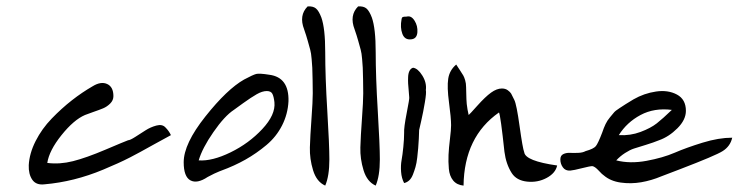

<svg xmlns="http://www.w3.org/2000/svg" viewBox="-20 -649 2312 601"><path d="M381 -210Q387 -210 403.5 -220.5Q420 -231 435.5 -241Q451 -251 469.5 -256Q488 -261 498 -250Q509 -239 515 -226Q493 -214 462 -197Q431 -180 419.5 -173.5Q408 -167 387.5 -156.5Q367 -146 348 -137.5Q329 -129 303 -118Q212 -80 119 -72Q93 -69 81 -86.5Q69 -104 70 -132Q72 -169 91.5 -207.5Q111 -246 142 -278Q173 -310 205 -335Q237 -360 270 -379Q296 -395 315.5 -386Q335 -377 335 -348Q335 -335 325 -325Q315 -315 303 -310Q291 -305 272 -298.5Q253 -292 246 -289Q211 -274 172.5 -226Q134 -178 128 -139Q167 -134 208.5 -144.5Q250 -155 310 -180.5Q370 -206 381 -210Z M555 -141Q555 -199 623 -284.5Q691 -370 744 -400Q772 -415 782 -417.5Q792 -420 823 -415Q885 -407 883 -332Q881 -292 863 -256.5Q845 -221 814 -195Q783 -169 748.5 -149.5Q714 -130 673 -115Q673 -115 666.5 -112.5Q660 -110 650.5 -105.5Q641 -101 630 -95Q597 -73 576 -84.5Q555 -96 555 -141ZM839 -329Q837 -347 832.5 -355.5Q828 -364 815 -364Q801 -364 783.5 -354Q766 -344 741 -326Q716 -308 712 -305Q683 -286 648 -235.5Q613 -185 602 -147Q644 -144 701.5 -172Q759 -200 801 -245Q843 -290 839 -329Z M943 -629Q960 -630 969 -622.5Q978 -615 986 -594Q998 -560 998 -486Q998 -409 1004.5 -302Q1011 -195 1011 -150Q1011 -98 998 -68Q971 -80 960 -116Q949 -152 950 -187.5Q951 -223 955 -277.5Q959 -332 959 -357Q959 -370 958.5 -399.5Q958 -429 957.5 -437Q957 -445 955.5 -464Q954 -483 951 -493.5Q948 -504 943.5 -520.5Q939 -537 932 -557Q915 -601 943 -629Z M1101 -629Q1118 -630 1127 -622.5Q1136 -615 1144 -594Q1156 -560 1156 -486Q1156 -409 1162.5 -302Q1169 -195 1169 -150Q1169 -98 1156 -68Q1129 -80 1118 -116Q1107 -152 1108 -187.5Q1109 -223 1113 -277.5Q1117 -332 1117 -357Q1117 -370 1116.5 -399.5Q1116 -429 1115.5 -437Q1115 -445 1113.5 -464Q1112 -483 1109 -493.5Q1106 -504 1101.5 -520.5Q1097 -537 1090 -557Q1073 -601 1101 -629Z M1268 -526Q1247 -523 1239.5 -543Q1232 -563 1237 -589Q1238 -595 1241.5 -596Q1245 -597 1253 -597Q1267 -601 1277.5 -584.5Q1288 -568 1286.5 -548Q1285 -528 1268 -526ZM1245 -233Q1244 -249 1253 -295Q1262 -341 1261 -344Q1261 -347 1259.5 -363Q1258 -379 1257.5 -387.5Q1257 -396 1257.5 -408Q1258 -420 1262 -427.5Q1266 -435 1273 -437Q1288 -435 1302 -412.5Q1316 -390 1313 -367Q1315 -359 1310 -329Q1305 -299 1298.5 -270.5Q1292 -242 1292 -242Q1292 -233 1291 -215Q1290 -197 1289 -185Q1288 -173 1286 -155.5Q1284 -138 1280.5 -126Q1277 -114 1272.5 -102.5Q1268 -91 1261 -84.5Q1254 -78 1245 -76Q1237 -91 1235.5 -111Q1234 -131 1237 -147.5Q1240 -164 1242.5 -189Q1245 -214 1245 -233Z M1439 -376Q1439 -369 1439.5 -356.5Q1440 -344 1440 -338.5Q1440 -333 1441 -323.5Q1442 -314 1443.5 -306Q1445 -298 1447 -289Q1449 -290 1474 -318Q1499 -346 1517 -359Q1535 -372 1551 -372Q1562 -372 1569.5 -366.5Q1577 -361 1580 -356Q1583 -351 1590 -336Q1597 -322 1606.5 -253.5Q1616 -185 1621 -172Q1625 -145 1724 -131Q1719 -107 1691 -92Q1663 -77 1630 -80.5Q1597 -84 1582 -107Q1564 -135 1559 -174Q1547 -286 1542 -297Q1433 -221 1431 -68Q1410 -70 1398.5 -84Q1387 -98 1385 -120.5Q1383 -143 1384 -164.5Q1385 -186 1388.5 -214.5Q1392 -243 1392 -257Q1392 -280 1385.5 -328Q1379 -376 1383 -402.5Q1387 -429 1408 -447Q1412 -441 1419.5 -429.5Q1427 -418 1430 -413Q1433 -408 1436 -398Q1439 -388 1439 -376Z M2127 -302Q2127 -274 2100.5 -247.5Q2074 -221 2043 -210Q2026 -203 2001.5 -195.5Q1977 -188 1964.5 -184Q1952 -180 1936.5 -170Q1921 -160 1909 -147Q1952 -136 2003.5 -145.5Q2055 -155 2092 -171Q2129 -187 2179.5 -202.5Q2230 -218 2272 -218Q2266 -191 2242 -176Q2231 -169 2198 -155Q2165 -141 2109 -119.5Q2053 -98 2050 -97Q2019 -84 1987 -78.5Q1955 -73 1923 -77.5Q1891 -82 1870 -100Q1866 -102 1854 -115Q1842 -128 1834 -129Q1827 -129 1801.5 -122.5Q1776 -116 1765 -115Q1750 -114 1742 -125Q1734 -136 1734 -150Q1734 -162 1743 -166.5Q1752 -171 1763.5 -170.5Q1775 -170 1789.5 -170.5Q1804 -171 1813 -176Q1838 -183 1845 -191.5Q1852 -200 1865 -234Q1870 -249 1875.5 -260.5Q1881 -272 1889.5 -282Q1898 -292 1902 -297Q1906 -302 1920 -311Q1934 -320 1938.5 -323Q1943 -326 1963 -338Q1996 -357 2033.5 -362.5Q2071 -368 2099 -353Q2127 -338 2127 -302ZM2083 -305Q2028 -312 1985 -289Q1942 -266 1917 -226Q1953 -224 1985 -236Q2017 -248 2036 -263Q2055 -278 2083 -305Z"/></svg>

Font: Long Cang
Style: Regular
Weight: 400
Designer: ZhongQi
Foundry: ZhongQi
Version: Version 2.001